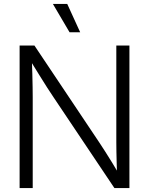

<svg xmlns="http://www.w3.org/2000/svg" viewBox="-20 -960 761 980"><path d="M80.1 0V-727.5H155.8L489.3 -229Q502 -210 518.3 -184.3Q534.7 -158.7 552.2 -130.1Q569.8 -101.6 586.9 -72.3L577.6 -63Q576.7 -91.3 575.7 -123.3Q574.7 -155.3 574.2 -184.8Q573.7 -214.4 573.7 -233.9V-727.5H640.6V0H564L253.4 -463.4Q238.8 -484.9 220.5 -513.4Q202.1 -542 180.2 -577.6Q158.2 -613.3 131.8 -655.8L142.1 -668Q144 -622.1 145 -583.7Q146 -545.4 146.5 -515.1Q147 -484.9 147 -463.9V0ZM335 -795.4 250 -939.9H323.2L389.2 -795.4Z"/></svg>

Font: Inter 28pt Light
Style: Regular
Weight: 300
Designer: Rasmus Andersson
Foundry: rsms
Version: Version 4.001;git-66647c0bb